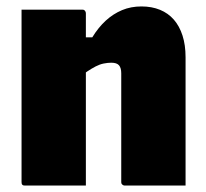

<svg xmlns="http://www.w3.org/2000/svg" viewBox="-20 -577 640 597"><path d="M557 0Q509 0 462.5 0Q416 0 368 0Q365 0 362.5 -1.5Q360 -3 358.5 -5Q357 -7 357 -11Q357 -67 357 -123.5Q357 -180 357 -236.5Q357 -293 357 -349Q357 -366 350 -374Q343 -382 326 -382Q315 -382 302.5 -379.5Q290 -377 277.5 -370.5Q265 -364 251.5 -355Q238 -346 225 -332V-461H267Q286 -492 309 -513Q332 -534 359.5 -545.5Q387 -557 420 -557Q452 -557 477.5 -546.5Q503 -536 520.5 -516Q538 -496 547.5 -466.5Q557 -437 557 -399Q557 -347 557 -297Q557 -247 557 -197.5Q557 -148 557 -98Q557 -74 557 -49.5Q557 -25 557 0ZM247 0Q220 0 186 0Q152 0 118 0Q84 0 58 0Q55 0 53 -0.5Q51 -1 49.5 -2.5Q48 -4 47.5 -6Q47 -8 47 -11Q47 -66 47 -120.5Q47 -175 47 -230Q47 -285 47 -339.5Q47 -394 47 -449Q47 -476 47 -501Q47 -526 47 -547Q76 -547 110.5 -547Q145 -547 178.5 -547Q212 -547 236 -547Q240 -547 242 -545.5Q244 -544 245.5 -541.5Q247 -539 247 -535Q247 -447 247 -357.5Q247 -268 247 -178.5Q247 -89 247 0Z"/></svg>

Font: Recursive Monospace Black
Style: Regular
Weight: 900
Version: Version 1.047